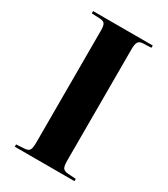

<svg xmlns="http://www.w3.org/2000/svg" viewBox="-182 -813 781 895"><g transform="rotate(30 208.5 -365.0)"><path d="M47.9 0V-12.2L94.2 -15.1Q112.8 -16.6 118.9 -27.3Q125 -38.1 125 -68.8V-670.9Q125 -696.3 118.2 -705.8Q111.3 -715.3 90.8 -715.8L47.9 -717.8V-730H369.1V-717.8L323.2 -715.8Q305.7 -714.8 298.8 -704.1Q292 -693.4 292 -666V-64.9Q292 -36.6 298.8 -26.6Q305.7 -16.6 325.2 -15.1L369.1 -12.2V0Z"/></g></svg>

Font: Display Regular
Style: Bold
Weight: 700
Designer: Latin by Veronika Burian and Jose Scaglione. Greek by Irene Vlachou. Cyrillic by Vera Evstafieva.
Foundry: TypeTogether
Version: Version 3.002